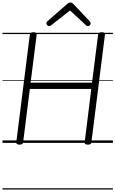

<svg xmlns="http://www.w3.org/2000/svg" viewBox="-20 -1149 928 1544"><path d="M136 14Q109 14 111 -5L220 -871Q221 -881 228 -885.5Q235 -890 250 -890Q277 -890 275 -871L226 -484H720L769 -871Q771 -881 777.5 -885.5Q784 -890 799 -890Q827 -890 824 -871L715 -5Q714 5 707.5 9.5Q701 14 686 14Q658 14 661 -5L714 -434H220L166 -5Q165 5 158 9.5Q151 14 136 14ZM374 -939Q367 -939 360 -946.5Q353 -954 353 -962Q353 -966 354 -969.5Q355 -973 359 -976L519 -1116Q526 -1123 532 -1126Q538 -1129 546 -1129Q555 -1129 560 -1125.5Q565 -1122 571 -1116L704 -975Q707 -971 708 -967.5Q709 -964 709 -961Q709 -952 701.5 -945.5Q694 -939 686 -939Q681 -939 677 -941.5Q673 -944 669 -948L543 -1065L393 -947Q388 -943 384 -941Q380 -939 374 -939ZM0 365H888V375H0ZM0 -20H888V0H0ZM0 -505H888V-500H0ZM0 -885H888V-875H0Z"/></svg>

Font: Playwrite GB J Guides
Style: Italic
Weight: 400
Italic angle: -7.01216°
Designer: Veronika Burian, José Scaglione
Foundry: TypeTogether
Version: Version 1.003